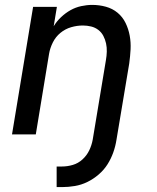

<svg xmlns="http://www.w3.org/2000/svg" viewBox="-20 -548 640 783"><path d="M211 215V131H233Q255 131 277 124.5Q299 118 316.5 102Q334 86 344 65Q354 44 358 22L412 -303Q415 -320 415.5 -337.5Q416 -355 412.5 -371Q409 -387 401.5 -401.5Q394 -416 381 -426Q368 -436 351.5 -440Q335 -444 318 -444Q294 -444 270 -437Q246 -430 226.5 -414Q207 -398 195.5 -375Q184 -352 180 -328L126 0H29L115 -520H212L199 -441Q211 -461 229 -478Q247 -495 267.5 -506.5Q288 -518 311 -523Q334 -528 356 -528Q385 -528 412 -520.5Q439 -513 459.5 -496Q480 -479 492 -454.5Q504 -430 509 -402.5Q514 -375 512.5 -346.5Q511 -318 507 -289L455 22Q451 48 442 73.5Q433 99 418.5 122Q404 145 382.5 163.5Q361 182 336.5 194Q312 206 285.5 210.5Q259 215 233 215Z"/></svg>

Font: Iosevka Aile Medium
Style: Italic
Weight: 500
Italic angle: -9°
Designer: Belleve Invis
Foundry: Belleve Invis
Version: Version 31.1.0; ttfautohint (v1.8.4)